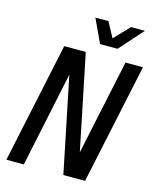

<svg xmlns="http://www.w3.org/2000/svg" viewBox="-132 -1003 891 1093"><g transform="rotate(15 313.5 -456.5)"><path d="M12 0 163 -710H290L405 -149L524 -710H627L476 0H348L233 -561L115 0ZM584 -913 460 -774H357L292 -913H369L417 -824L502 -913Z"/></g></svg>

Font: Geist Mono Medium
Style: Italic
Weight: 500
Italic angle: -12°
Monospace: yes
Designer: Basement.studio, Andrés Briganti, Mateo Zaragoza
Foundry: Basement.studio, Vercel, Andrés Briganti, Guido Ferreyra, Mateo Zaragoza
Version: Version 1.500; ttfautohint (v1.8.4.7-5d5b)